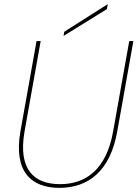

<svg xmlns="http://www.w3.org/2000/svg" viewBox="-20 -903 669 930"><path d="M79 -267C45 -73 130 7 268 7C406 7 514 -73 548 -267L626 -704H606L528 -267C495 -79 393 -11 271 -11C147 -11 66 -79 99 -267L177 -704H157ZM291 -749 288 -729 498 -859 502 -883Z"/></svg>

Font: Poppins Devanagari Thin
Style: Italic
Weight: 100
Italic angle: -10°
Designer: Ninad Kale (Devanagari), Jonny Pinhorn (Latin)
Foundry: Indian Type Foundry
Version: 4.005